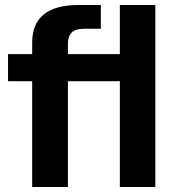

<svg xmlns="http://www.w3.org/2000/svg" viewBox="-20 -749 695 769"><path d="M108.9 0V-423.8H12.2V-532.2H108.9V-578.1Q108.9 -729 294.9 -729H383.8V-633.8H316.9Q283.2 -633.8 267.6 -619.1Q252 -604.5 252 -573.2V-532.2H460V-729H602.1V0H460V-423.8H252V0Z"/></svg>

Font: Lumene Sans Expanded
Style: Bold
Weight: 600
Width: 7
Designer: Deni Anggara
Version: Version 1.003;Glyphs 3.1.2 (3151)